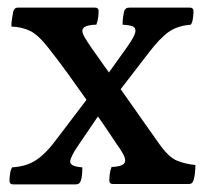

<svg xmlns="http://www.w3.org/2000/svg" viewBox="-20 -565 540 506"><path d="M278 -80Q268 -80 268 -90Q268 -94 269 -104.5Q270 -115 274 -125Q310 -126 310 -142Q310 -149 304 -160Q298 -171 287 -186Q275 -204 263 -222Q251 -240 238 -258L187 -183Q165 -151 165 -139Q165 -126 197 -124Q197 -113 196 -103.5Q195 -94 193 -89Q190 -79 179 -79H15Q5 -79 5 -89Q5 -96 6.5 -107Q8 -118 12 -124Q49 -126 75 -143Q101 -160 129 -198L208 -302Q184 -336 159.5 -370Q135 -404 109 -437Q81 -473 59.5 -483.5Q38 -494 10 -495Q10 -506 12 -518Q14 -530 15 -535Q18 -545 27 -545H230Q240 -545 240 -535Q240 -531 239 -521Q238 -511 234 -500Q197 -499 197 -484Q197 -477 203.5 -466Q210 -455 221 -439L267 -374L315 -441Q337 -472 337 -484Q337 -493 328.5 -496Q320 -499 303 -500Q303 -511 304.5 -520.5Q306 -530 307 -535Q310 -545 321 -545H480Q490 -545 490 -535Q490 -528 488.5 -517Q487 -506 483 -500Q447 -497 424 -480.5Q401 -464 372 -426L298 -330L398 -188Q424 -151 445.5 -142Q467 -133 495 -130Q495 -119 493.5 -107Q492 -95 490 -90Q487 -80 478 -80Z"/></svg>

Font: Gowun Batang
Style: Bold
Weight: 700
Designer: Yanghee Ryu
Foundry: Yanghee Ryu
Version: Version 2.000